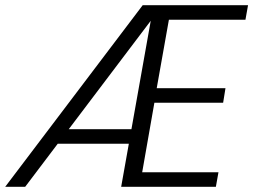

<svg xmlns="http://www.w3.org/2000/svg" viewBox="-32 -720 976 740"><path d="M-12 0 518 -700H924L914 -644H619L572 -380H837L828 -324H563L516 -56H810L800 0H435L549 -640L65 0ZM152 -166 191 -222H506L496 -166Z"/></svg>

Font: DM Sans 18pt Light
Style: Italic
Weight: 300
Italic angle: -10°
Designer: Colophon Foundry, Jonny Pinhorn
Foundry: Colophon Foundry
Version: Version 4.004;gftools[0.9.30]